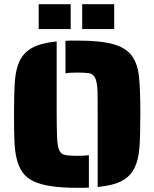

<svg xmlns="http://www.w3.org/2000/svg" viewBox="-20 -890 738 918"><path d="M447 -344Q447 -431 446 -458Q444 -499 435 -517.5Q426 -536 406 -540Q386 -543 349 -543Q306 -543 293 -539V-695Q302 -696 320 -696H349Q461 -696 522.5 -678.5Q584 -661 612 -621Q638 -584 644.5 -524Q651 -464 651 -344Q651 -239 646.5 -182.5Q642 -126 624 -89Q604 -47 562.5 -25Q521 -3 447 4ZM139 -24Q106 -40 87 -67Q68 -94 59 -134Q51 -169 49 -214.5Q47 -260 47 -344Q47 -449 51.5 -505Q56 -561 74 -599Q94 -640 135 -662Q176 -684 251 -692V-344Q251 -285 253 -231Q255 -190 263.5 -171Q272 -152 292 -149Q309 -145 349 -145Q390 -145 405 -148V7Q396 8 378 8H349Q203 8 139 -24ZM165 -870H318V-751H165ZM373 -870H526V-751H373Z"/></svg>

Font: Saira Stencil One
Style: Regular
Weight: 400
Designer: Hector Gatti with collaboration of the Omnibus-Type team
Foundry: Omnibus-Type
Version: Version 1.004